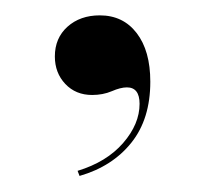

<svg xmlns="http://www.w3.org/2000/svg" viewBox="-20 -118 263 245"><path d="M81.5 106.5 79 100Q116.1 88.7 137.1 64.5Q158.1 40.3 158.1 14.5Q158.1 -6.5 141.9 -6.5Q133.9 -6.5 122.6 -1.6Q111.3 3.2 97.6 3.2Q76.6 3.2 63.3 -10.9Q50 -25 50 -46Q50 -69.4 66.1 -83.9Q82.3 -98.4 107.3 -98.4Q137.1 -98.4 154.4 -75.8Q171.8 -53.2 171.8 -13.7Q171.8 33.9 147.6 64.1Q123.4 94.4 81.5 106.5Z"/></svg>

Font: Playfair 144pt SemiCondensed Medium
Style: Regular
Weight: 500
Width: 4
Designer: Claus Eggers Sørensen
Foundry: Claus Eggers Sørensen
Version: Version 2.203